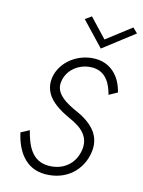

<svg xmlns="http://www.w3.org/2000/svg" viewBox="-138 -1019 821 1106"><g transform="rotate(15 272.5 -466.0)"><path d="M373 -830 269 -940 233 -914 366 -774 545 -912 516 -940ZM93 -214 44 -188C66 -85 125 8 242 8C368 8 454 -73 470 -184C471 -194 472 -203 472 -212C472 -236 467 -259 456 -281C435 -325 385 -362 333 -385C297 -401 259 -419 232 -443C204 -467 194 -493 194 -516C194 -523 195 -530 196 -537C208 -607 274 -656 348 -656C429 -656 462 -590 478 -528L527 -555C509 -632 455 -709 352 -709C251 -709 155 -639 139 -542C138 -533 137 -525 137 -516C137 -492 143 -470 155 -448C179 -404 233 -370 284 -346C308 -336 331 -324 353 -310C396 -281 415 -244 415 -206C415 -198 415 -189 413 -180C401 -101 340 -44 249 -44C149 -44 114 -131 93 -214Z"/></g></svg>

Font: Jost Light
Style: Italic
Weight: 300
Italic angle: -5°
Version: Version 3.710